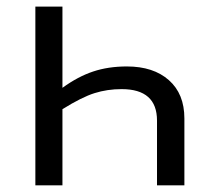

<svg xmlns="http://www.w3.org/2000/svg" viewBox="-20 -555 625 575"><path d="M450.2 0V-193.8Q450.2 -288.1 344.2 -288.1Q301.3 -288.1 263.2 -276.1Q225.1 -264.2 167 -228V0H85.9V-535.2H167V-292Q213.4 -325.7 258.8 -340.8Q304.2 -356 359.9 -356Q439.5 -356 485.8 -314.9Q532.2 -273.9 532.2 -200.2V0Z"/></svg>

Font: Zoram GWebM
Style: Regular
Weight: 400
Foundry: Ascender Corporation
Version: Version 1.000